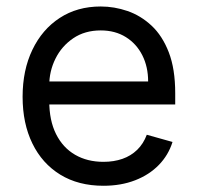

<svg xmlns="http://www.w3.org/2000/svg" viewBox="-20 -573 622 604"><path d="M305.4 11.4Q226.6 11.4 169.6 -23.6Q112.6 -58.6 81.9 -121.6Q51.1 -184.7 51.1 -268.5Q51.1 -352.3 81.9 -416.4Q112.6 -480.5 167.8 -516.5Q223 -552.6 296.9 -552.6Q339.5 -552.6 381 -538.4Q422.6 -524.1 456.7 -492.4Q490.8 -460.6 511 -408.4Q531.2 -356.2 531.2 -279.8V-244.3H110.8V-316.8H446Q446 -362.9 427.7 -399.1Q409.4 -435.4 375.9 -456.3Q342.3 -477.3 296.9 -477.3Q246.8 -477.3 210.4 -452.6Q174 -427.9 154.5 -388.5Q134.9 -349.1 134.9 -304V-255.7Q134.9 -193.9 156.4 -151.1Q177.9 -108.3 216.3 -86.1Q254.6 -63.9 305.4 -63.9Q338.4 -63.9 365.2 -73.3Q392 -82.7 411.6 -101.7Q431.1 -120.7 441.8 -149.1L522.7 -126.4Q509.9 -85.2 479.8 -54.2Q449.6 -23.1 405.2 -5.9Q360.8 11.4 305.4 11.4Z"/></svg>

Font: InterMG
Style: Regular
Weight: 400
Designer: Rasmus Andersson
Foundry: rsms
Version: Version 3.019;December 26, 2023;FontCreator 15.0.0.2955 64-b